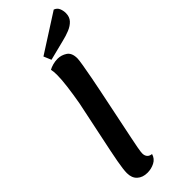

<svg xmlns="http://www.w3.org/2000/svg" viewBox="-314 -982 1030 1030"><g transform="rotate(-45 200.5 -467.5)"><path d="M105 20Q69 20 47 0Q25 -20 25 -57Q25 -84 35 -138.5Q45 -193 64 -282Q83 -371 110 -502Q120 -559 126.5 -609.5Q133 -660 133 -695Q133 -719 129 -737Q141 -744 159 -749Q177 -754 196 -754Q224 -754 248.5 -738Q273 -722 273 -680Q273 -669 267 -633Q261 -597 252.5 -552.5Q244 -508 236 -469Q213 -358 198.5 -287Q184 -216 175.5 -175.5Q167 -135 163.5 -115Q160 -95 159 -87Q158 -79 158 -73Q158 -57 166.5 -46.5Q175 -36 193 -34Q185 -6 159.5 7Q134 20 105 20ZM169 -773 151 -816 368 -955Q387 -948 394 -931Q401 -914 401 -896Q401 -867 384.5 -849Q368 -831 341 -820Q314 -809 284 -802Z"/></g></svg>

Font: Sansita Swashed Medium
Style: Regular
Weight: 500
Designer: Pablo Cosgaya
Foundry: Omnibus-Type
Version: Version 1.003; ttfautohint (v1.8.3)